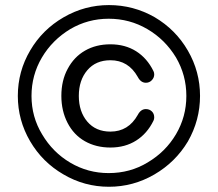

<svg xmlns="http://www.w3.org/2000/svg" viewBox="-20 -711 840 741"><path d="M224.6 -38.1Q143.6 -85 96.2 -166Q48.8 -247.1 48.8 -340.8Q48.8 -435.5 96.7 -516.6Q143.6 -596.7 225.1 -644Q306.6 -691.4 400.4 -691.4Q495.1 -691.4 577.1 -644.5Q658.2 -596.7 705.1 -515.6Q752 -434.6 752 -340.8Q752 -247.1 705.1 -165Q657.2 -85 575.7 -37.6Q494.1 9.8 400.4 9.8Q305.7 9.8 224.6 -38.1ZM549.8 -84Q619.1 -125 659.2 -192.9Q699.2 -260.7 699.2 -340.8Q699.2 -420.9 659.2 -489.3Q617.2 -558.6 548.8 -598.6Q480.5 -638.7 399.4 -638.7Q319.3 -638.7 251 -598.6Q181.6 -556.6 141.6 -488.8Q101.6 -420.9 101.6 -340.8Q101.6 -259.8 142.6 -192.4Q183.6 -123 251.5 -83Q319.3 -43 399.4 -43Q482.4 -43 549.8 -84ZM307.6 -166Q264.6 -190.4 240.7 -236.8Q216.8 -283.2 216.8 -340.8Q216.8 -400.4 241.2 -445.3Q265.6 -491.2 308.1 -515.6Q350.6 -540 406.2 -540Q462.9 -540 505.4 -513.2Q547.9 -486.3 572.3 -436.5Q575.2 -430.7 575.2 -423.8Q575.2 -411.1 565.9 -401.4Q556.6 -391.6 543 -391.6Q523.4 -391.6 511.7 -414.1Q475.6 -478.5 406.2 -478.5Q349.6 -478.5 316.9 -439.9Q284.2 -401.4 284.2 -340.8Q284.2 -280.3 316.9 -241.7Q349.6 -203.1 406.2 -203.1Q475.6 -203.1 511.7 -267.6Q523.4 -290 543 -290Q556.6 -290 565.9 -281.2Q575.2 -272.5 575.2 -257.8Q575.2 -251 572.3 -245.1Q547.9 -195.3 505.4 -168.5Q462.9 -141.6 406.2 -141.6Q350.6 -141.6 307.6 -166Z"/></svg>

Font: KTXP_ComRound
Style: Medium
Weight: 500
Version: Version 1.01;May 16, 2022;FontCreator 13.0.0.2683 64-bit